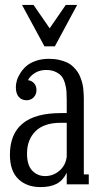

<svg xmlns="http://www.w3.org/2000/svg" viewBox="-20 -743 411 774"><path d="M291 -723.1 201.2 -556.2H159.2L68.8 -723.1H115.2L180.2 -628.9L245.1 -723.1ZM317.9 -340.8V-40H337.9V0H249V-46.9Q234.9 -16.6 209.5 -2.7Q184.1 11.2 143.1 11.2Q87.9 11.2 54 -21.2Q20 -53.7 20 -119.1Q20 -287.1 225.1 -287.1H249V-339.8Q249 -359.9 248 -374Q247.1 -388.2 242.2 -406Q237.3 -423.8 229 -434.6Q220.7 -445.3 204.6 -453.1Q188.5 -460.9 166 -460.9Q141.1 -460.9 121.8 -449.5Q102.5 -438 92.8 -419.9Q108.4 -417.5 117.7 -407Q127 -396.5 127 -379.9Q127 -362.3 115.7 -350.6Q104.5 -338.9 86.9 -338.9Q67.4 -338.9 55.7 -352.3Q43.9 -365.7 43.9 -392.1Q43.9 -404.3 47.9 -418.2Q51.8 -432.1 61.8 -448Q71.8 -463.9 86.2 -476.6Q100.6 -489.3 124.3 -497.6Q147.9 -505.9 176.8 -505.9Q199.7 -505.9 218.8 -501.5Q237.8 -497.1 251.5 -490.5Q265.1 -483.9 276.1 -472.9Q287.1 -461.9 293.7 -451.9Q300.3 -441.9 305.4 -427.7Q310.5 -413.6 312.7 -403.8Q314.9 -394 316.2 -379.6Q317.4 -365.2 317.6 -358.4Q317.9 -351.6 317.9 -340.8ZM162.1 -33.2Q193.8 -33.2 219 -54.2Q244.1 -75.2 249 -110.8V-248H225.1Q157.2 -248 123 -213.9Q88.9 -179.7 88.9 -124Q88.9 -77.1 109.9 -55.2Q130.9 -33.2 162.1 -33.2Z"/></svg>

Font: Margherita
Style: Regular
Weight: 400
Designer: James Puckett
Foundry: Dunwich Type Founders
Version: Version 1.008;hotconv 1.0.109;makeotfexe 2.5.65596